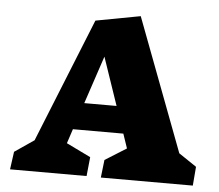

<svg xmlns="http://www.w3.org/2000/svg" viewBox="-47 -672 828 726"><g transform="rotate(5 366.5 -309.5)"><path d="M307.1 0 314.5 -72.3 222.2 -117.2 240.2 -171.9H431.6L450.2 -117.2L369.1 -66.4L361.3 1H710.4L716.3 -70.8L648.9 -116.2L458.5 -620.1L289.1 -588.4L99.6 -117.7L25.9 -67.4L16.6 0ZM335 -455.6 397 -273.9H274.4Z"/></g></svg>

Font: Neuton ExtraBold
Style: Regular
Weight: 800
Designer: Brian M Zick
Foundry: Brian M Zick
Version: Version 1.560